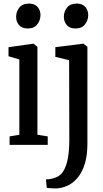

<svg xmlns="http://www.w3.org/2000/svg" viewBox="-20 -809 575 1072"><path d="M33.5 0V-47.5L88 -56.5V-477L27.5 -495V-545.5L165 -565H167.5L189 -547.5V-56.5L246.5 -47.5V0ZM134 -650Q102.5 -650 86.2 -669.2Q70 -688.5 70 -715Q70 -744 87.8 -766.5Q105.5 -789 141.5 -789H142.5Q173.5 -789 189.8 -770.2Q206 -751.5 206 -725Q206 -696 188.2 -673Q170.5 -650 135 -650ZM298.5 243Q292.5 243 280.2 242.8Q268 242.5 256.2 241.5Q244.5 240.5 241 239L236.5 192.5Q243.5 193 258.8 190.8Q274 188.5 291 182Q319.5 171.5 336 142.8Q352.5 114 359.8 70Q367 26 367 -29.5L366 -473L289 -491.5V-545.5L443.5 -565H446.5L468 -547.5V-6Q468 55.5 454.8 101.2Q441.5 147 418 177.5Q394.5 208 364 224Q333.5 240 298.5 243ZM400.5 -650Q369 -650 352.8 -669.2Q336.5 -688.5 336.5 -715Q336.5 -744 354.2 -766.5Q372 -789 408 -789H409Q440 -789 456.2 -770.2Q472.5 -751.5 472.5 -725Q472.5 -696 454.8 -673Q437 -650 401.5 -650Z"/></svg>

Font: Merriweather 24pt SemiCondensed
Style: Regular
Weight: 400
Width: 4
Designer: Eben Sorkin
Foundry: Eben Sorkin
Version: Version 2.100